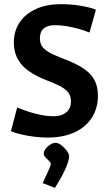

<svg xmlns="http://www.w3.org/2000/svg" viewBox="-20 -647 528 925"><path d="M209.9 15.8Q179.5 15.8 146.4 11.8Q113.3 7.7 83.7 0.9Q54.1 -6 32.7 -14.7L62.7 -129.1Q87.9 -118.7 116.4 -109.3Q145 -99.9 176.3 -93.5Q207.5 -87 238.3 -87Q276.5 -87 299.2 -105.8Q321.8 -124.5 321.8 -157.1Q321.8 -178.4 313.7 -194Q305.6 -209.7 282.9 -224.1Q260.1 -238.6 216.7 -255.5Q124.7 -289.6 85.7 -333.8Q46.7 -378 46.7 -441.9Q46.7 -496.1 73.7 -537.6Q100.7 -579 151.7 -602.9Q202.7 -626.9 274 -626.9Q322.5 -626.9 367.7 -619.4Q412.8 -611.9 442.2 -600.5L411.1 -490.2Q386.8 -500.2 358.8 -508Q330.7 -515.9 301.9 -520.8Q273 -525.6 245 -525.6Q172.2 -525.6 172.2 -461.9Q172.2 -442.3 180.9 -426.8Q189.5 -411.3 212.8 -397.2Q236.1 -383 278.3 -366.8Q342.8 -343.2 380.6 -318.2Q418.5 -293.1 435.1 -261.4Q451.8 -229.6 451.8 -186.9Q451.8 -124.8 422 -79.2Q392.2 -33.5 337.8 -8.9Q283.3 15.8 209.9 15.8ZM190.8 93.1Q190.8 81.9 199.8 69.8Q208.8 57.7 222.2 49.4Q235.5 41.1 247.9 41.1Q260.7 41.1 276 52.8Q291.2 64.5 302.1 79.7Q313 94.9 313 106.7Q313 124.7 297.6 161.1Q282.2 197.6 244.7 258.2L185.4 235Q194.5 214.7 203.6 196.1Q212.7 177.5 218.7 162.8Q224.7 148.2 224.7 142.2Q224.7 136.1 216.3 128.3Q208 120.5 199.4 111.5Q190.8 102.5 190.8 93.1Z"/></svg>

Font: Ancizar Sans Thin
Style: Regular
Weight: 100
Designer: Cesar Puertas, Viviana Monsalve, Julian Moncada, Julian Prieto, Jose Castro, Mariel Hernandez, Felipe Aragon, Sara Alarc
Version: Version 8.100